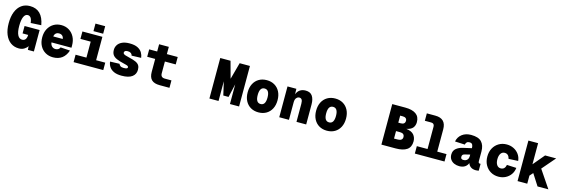

<svg xmlns="http://www.w3.org/2000/svg" viewBox="43 -1980 9514 3250"><g transform="rotate(15 4800.0 -355.0)"><path d="M304 16Q220 16 158 -28.5Q96 -73 62 -156Q28 -239 28 -354Q28 -469 61 -552.5Q94 -636 156 -681Q218 -726 304 -726Q524 -726 570 -462L387 -452Q380 -515 359 -542Q338 -569 306 -569Q261 -569 236.5 -514Q212 -459 212 -354Q212 -250 239.5 -195.5Q267 -141 318 -141Q395 -141 398 -246H300V-376H564V0H459L455 -65Q432 -29 393.5 -6.5Q355 16 304 16Z M900 12Q825 12 765.5 -22.5Q706 -57 672 -120.5Q638 -184 638 -270Q638 -353 671.5 -416.5Q705 -480 764 -516Q823 -552 900 -552Q977 -552 1036 -515.5Q1095 -479 1128.5 -414.5Q1162 -350 1162 -266V-226H812Q817 -183 842.5 -158.5Q868 -134 905 -134Q933 -134 954 -147.5Q975 -161 983 -184L1150 -173Q1087 12 900 12ZM815 -331H981Q977 -367 955 -386.5Q933 -406 898 -406Q863 -406 841.5 -386.5Q820 -367 815 -331Z M1260 0V-130H1450V-410H1270V-540H1620V-130H1780V0ZM1449 -594V-726H1619V-594Z M2102 12Q2019 12 1966 -12.5Q1913 -37 1886 -78Q1859 -119 1854 -169L2018 -174Q2027 -152 2045.5 -138Q2064 -124 2104 -124Q2142 -124 2157 -131.5Q2172 -139 2172 -152Q2172 -166 2158.5 -175Q2145 -184 2092 -196Q2008 -215 1958 -237Q1908 -259 1886 -292.5Q1864 -326 1864 -378Q1864 -425 1889 -464.5Q1914 -504 1965.5 -528Q2017 -552 2096 -552Q2186 -552 2239 -524.5Q2292 -497 2316.5 -454.5Q2341 -412 2346 -366L2180 -360Q2176 -386 2154.5 -401Q2133 -416 2098 -416Q2064 -416 2051 -403.5Q2038 -391 2038 -378Q2038 -365 2046.5 -355.5Q2055 -346 2079.5 -337.5Q2104 -329 2152 -318Q2227 -301 2269 -281Q2311 -261 2328.5 -231.5Q2346 -202 2346 -156Q2346 -78 2285.5 -33Q2225 12 2102 12Z M2770 0Q2671 0 2625.5 -44.5Q2580 -89 2580 -182V-410H2440V-540H2580V-667H2750V-540H2940V-410H2750V-204Q2750 -130 2824 -130H2940V0Z M3854 -110 3800 -345V0H3640V-710H3820L3900 -416L3980 -710H4160V0H4000V-345L3946 -110Z M4500 12Q4422 12 4363 -22.5Q4304 -57 4271 -120.5Q4238 -184 4238 -270Q4238 -356 4271 -419.5Q4304 -483 4363 -517.5Q4422 -552 4500 -552Q4578 -552 4637 -517.5Q4696 -483 4729 -419.5Q4762 -356 4762 -270Q4762 -184 4729 -120.5Q4696 -57 4637 -22.5Q4578 12 4500 12ZM4500 -134Q4586 -134 4586 -270Q4586 -406 4500 -406Q4414 -406 4414 -270Q4414 -134 4500 -134Z M4864 0V-540H5019L5022 -445Q5043 -500 5083.5 -526Q5124 -552 5180 -552Q5263 -552 5299.5 -497.5Q5336 -443 5336 -351V0H5166V-316Q5166 -367 5151 -388.5Q5136 -410 5107 -410Q5079 -410 5056.5 -384.5Q5034 -359 5034 -306V0Z M5700 12Q5622 12 5563 -22.5Q5504 -57 5471 -120.5Q5438 -184 5438 -270Q5438 -356 5471 -419.5Q5504 -483 5563 -517.5Q5622 -552 5700 -552Q5778 -552 5837 -517.5Q5896 -483 5929 -419.5Q5962 -356 5962 -270Q5962 -184 5929 -120.5Q5896 -57 5837 -22.5Q5778 12 5700 12ZM5700 -134Q5786 -134 5786 -270Q5786 -406 5700 -406Q5614 -406 5614 -270Q5614 -134 5700 -134Z M6654 0V-710H6884Q7004 -710 7070 -664Q7136 -618 7136 -522Q7136 -463 7103.5 -422.5Q7071 -382 6992 -367Q7087 -355 7126.5 -307.5Q7166 -260 7166 -192Q7166 -93 7099.5 -46.5Q7033 0 6904 0ZM6834 -433H6880Q6915 -433 6933.5 -449.5Q6952 -466 6952 -496Q6952 -525 6933.5 -540.5Q6915 -556 6880 -556H6834ZM6834 -154 6904 -155Q6942 -156 6962 -172.5Q6982 -189 6982 -218Q6982 -285 6904 -285H6834Z M7240 0V-130H7428V-522Q7428 -580 7370 -580H7260V-710H7408Q7598 -710 7598 -520V-130H7760V0Z M8020 12Q7971 12 7930 -6Q7889 -24 7864.5 -59Q7840 -94 7840 -144Q7840 -212 7885.5 -250Q7931 -288 8000 -304L8150 -338Q8150 -377 8136.5 -400.5Q8123 -424 8084 -424Q8053 -424 8037 -406.5Q8021 -389 8018 -366L7844 -374Q7859 -455 7922.5 -503.5Q7986 -552 8080 -552Q8209 -552 8264.5 -493Q8320 -434 8320 -326V-158Q8320 -136 8327 -128Q8334 -120 8346 -120H8360V0Q8354 1 8339.5 3.5Q8325 6 8308 6Q8254 6 8220 -18.5Q8186 -43 8173 -84Q8159 -42 8120 -15Q8081 12 8020 12ZM8061 -108Q8102 -108 8126 -132Q8150 -156 8150 -204V-226L8060 -204Q8035 -198 8024.5 -186Q8014 -174 8014 -150Q8014 -108 8061 -108Z M8706 12Q8628 12 8567.5 -24Q8507 -60 8472.5 -123.5Q8438 -187 8438 -270Q8438 -353 8472.5 -416.5Q8507 -480 8567.5 -516Q8628 -552 8706 -552Q8772 -552 8827.5 -524.5Q8883 -497 8919 -447.5Q8955 -398 8962 -332L8796 -324Q8777 -406 8708 -406Q8664 -406 8639 -369.5Q8614 -333 8614 -270Q8614 -207 8639 -170.5Q8664 -134 8708 -134Q8779 -134 8796 -218L8962 -210Q8955 -144 8919.5 -94Q8884 -44 8828.5 -16Q8773 12 8706 12Z M9040 0V-710H9210V-340L9378 -540H9572L9372 -308L9580 0H9390L9262 -200L9210 -142V0Z"/></g></svg>

Font: Geist Mono Black
Style: Regular
Weight: 900
Monospace: yes
Designer: Basement.studio, Andrés Briganti, Mateo Zaragoza
Foundry: Basement.studio, Vercel, Andrés Briganti, Guido Ferreyra, Mateo Zaragoza
Version: Version 1.500; ttfautohint (v1.8.4.7-5d5b)